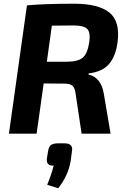

<svg xmlns="http://www.w3.org/2000/svg" viewBox="-20 -719 681 1033"><path d="M28 0 125 -690Q217 -699 380 -699Q509 -699 568.5 -651.5Q628 -604 612 -489Q602 -416 566.5 -374.5Q531 -333 457 -324L456 -318Q525 -302 539 -212L575 0H419L387 -214Q383 -246 370 -257.5Q357 -269 329 -269L215 -270L177 0ZM232 -387H340Q400 -387 425.5 -409Q451 -431 460 -491Q468 -543 450 -562.5Q432 -582 377 -582L259 -581ZM295 52H325Q376 52 367 96L360 148Q347 226 293 294L234 275Q256 222 269 172Q248 173 239 163.5Q230 154 232 135L239 93Q243 69 255.5 60.5Q268 52 295 52Z"/></svg>

Font: Ezarion
Style: Bold Italic
Weight: 700
Italic angle: -8°
Designer: Natanael Gama
Version: Version 1.001;PS 001.001;hotconv 1.0.70;makeotf.lib2.5.58329